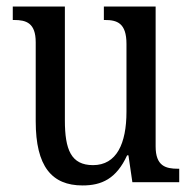

<svg xmlns="http://www.w3.org/2000/svg" viewBox="-20 -556 588 586"><path d="M232 10C290 10 335 -10 368 -82H372L384 0H527V-41H523C486 -41 455 -49 455 -109V-536H297V-495H300C337 -495 366 -486 366 -422V-215C366 -118 336 -52 264 -52C197 -52 178 -99 178 -189V-536H19V-495H23C60 -495 89 -486 89 -427V-186C89 -48 138 10 232 10Z"/></svg>

Font: Noto Serif Lao Cond
Style: Regular
Weight: 400
Width: 3
Designer: Monotype Design Team
Foundry: Monotype Imaging Inc.
Version: Version 2.004